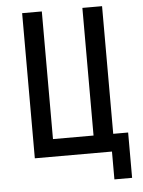

<svg xmlns="http://www.w3.org/2000/svg" viewBox="-58 -776 717 962"><g transform="rotate(-5 300.0 -295.0)"><path d="M567 140V-88H492V-730H393V-88H189V-730H90V0H478V140Z"/></g></svg>

Font: Tekne LDO Medium
Style: Regular
Weight: 500
Monospace: yes
Designer: Alessio Laiso, Mario Rullo, Paolo Rosset
Foundry: Alessio Laiso
Version: Version 1.000;hotconv 1.0.109;makeotfexe 2.5.65596